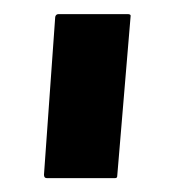

<svg xmlns="http://www.w3.org/2000/svg" viewBox="-20 -716 252 275"><path d="M145 -460.9H46.9Q43 -460.9 43 -465.8L59.1 -691.9Q60.1 -695.8 64 -695.8H163.1Q168 -695.8 167 -691.9L147.9 -463.9Q147.9 -460.9 145 -460.9Z"/></svg>

Font: Koulen
Style: Regular
Weight: 400
Designer: Danh Hong
Version: Version 8.000; ttfautohint (v1.8.3)